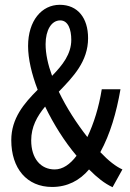

<svg xmlns="http://www.w3.org/2000/svg" viewBox="-20 -767 540 800"><path d="M208 -61C150 -61 110 -106 110 -182C110 -238 134 -282 168 -323C203 -250 249 -177 299 -118C272 -82 241 -61 208 -61ZM231 -682C264 -682 277 -644 277 -601C277 -542 241 -496 197 -451C180 -497 170 -542 170 -583C170 -641 194 -682 231 -682ZM404 -395C392 -320 371 -253 344 -196C300 -252 257 -318 225 -385C285 -447 347 -511 347 -608C347 -692 304 -747 229 -747C154 -747 97 -681 97 -575C97 -522 112 -458 137 -393C80 -336 27 -274 27 -183C27 -65 92 12 197 12C261 12 312 -15 351 -61C386 -26 415 -3 449 13L490 -61C463 -73 432 -97 398 -133C439 -208 465 -297 482 -395Z"/></svg>

Font: Noto Sans Mono CJK SC Regular
Style: Regular
Weight: 400
Designer: Ryoko NISHIZUKA (kana & ideographs); Paul D. Hunt (Latin, Greek & Cyrillic); Wenlong ZHANG (bopomofo); Sandoll Communica
Foundry: Adobe Systems Incorporated
Version: Version 1.005;PS 1.005;hotconv 1.0.96;makeotf.lib2.5.65012